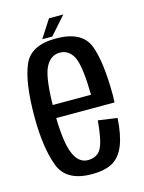

<svg xmlns="http://www.w3.org/2000/svg" viewBox="-108 -759 623 829"><g transform="rotate(-15 203.5 -345.0)"><path d="M199 3.6V-59.3Q154.5 -59.3 133.6 -114.6Q112 -169.2 112 -300.1Q112 -442.5 134 -490.9Q156.3 -539.2 199.2 -539.2Q243.7 -539.2 263.8 -492.2Q281.6 -447.9 283.5 -328.6H102.4V-270.2H372.9Q374 -285.2 374 -300.7Q374 -452.5 344.9 -527.8Q314.9 -602.6 199.2 -602.6Q85.7 -602.6 54.9 -527.1Q22.9 -451.5 22.9 -300.5Q22.9 -163.2 54 -79.2Q83.9 3.6 199 3.6ZM199 -59.3V3.6Q258.5 3.6 293.1 -16.3Q327.3 -36.3 346.1 -83.2Q364.1 -129.9 368.3 -202.2L283.1 -214.3Q279.1 -166.1 270.4 -126.4Q261 -87.1 242.4 -72.8Q224.5 -59.3 199 -59.3ZM142.2 -614.7H187L257.6 -694.4H193.6Z"/></g></svg>

Font: Anybody Thin Condensed
Style: Regular
Weight: 100
Width: 3
Version: Version 1.113;gftools[0.9.25]